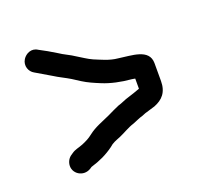

<svg xmlns="http://www.w3.org/2000/svg" viewBox="-88 -576 694 657"><g transform="rotate(-20 259.0 -248.0)"><path d="M138 -27 144 -31C177 -41 203 -53 229 -72C242 -84 253 -87 270 -94C289 -102 309 -115 329 -121C340 -125 356 -133 368 -136C377 -139 376 -140 384 -142C395 -146 406 -148 417 -152C448 -164 468 -185 468 -226V-291C468 -344 403 -342 357 -349C325 -352 300 -365 275 -375C257 -383 242 -394 225 -404C206 -417 187 -424 168 -437C150 -448 128 -461 110 -470C89 -484 66 -472 56 -456C43 -435 53 -411 70 -402C87 -392 108 -380 126 -369C143 -358 165 -348 183 -337L211 -319C230 -307 251 -298 273 -289C302 -277 339 -269 376 -266L388 -264V-227C373 -221 359 -217 344 -212C332 -209 315 -200 303 -197C288 -191 275 -184 260 -177C232 -164 204 -155 180 -136C166 -125 157 -121 141 -114C124 -107 113 -107 99 -97C87 -90 79 -81 76 -66C70 -32 108 -8 138 -27Z"/></g></svg>

Font: Electronic
Style: ExBd
Weight: 800
Version: Version 1.011